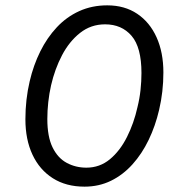

<svg xmlns="http://www.w3.org/2000/svg" viewBox="-20 -690 669 718"><path d="M296 8Q227 8 177.5 -23.5Q128 -55 101.5 -111.5Q75 -168 75 -244Q75 -281 79 -316.5Q83 -352 91 -386Q105 -446 130.5 -497.5Q156 -549 192.5 -588Q229 -627 276.5 -648.5Q324 -670 381 -670Q446 -670 493 -638.5Q540 -607 565.5 -550.5Q591 -494 591 -419Q591 -383 587 -348Q583 -313 575 -279Q561 -219 536 -167Q511 -115 475.5 -75.5Q440 -36 395 -14Q350 8 296 8ZM303 -63Q353 -63 391 -94.5Q429 -126 455 -178Q481 -230 494 -289Q502 -321 505.5 -353.5Q509 -386 509 -417Q509 -513 472 -556Q435 -599 373 -599Q320 -599 279.5 -567Q239 -535 212 -483.5Q185 -432 171 -371Q164 -340 160.5 -308Q157 -276 157 -245Q157 -179 176.5 -139Q196 -99 229.5 -81Q263 -63 303 -63Z"/></svg>

Font: Work Sans
Style: Italic
Weight: 400
Italic angle: -13°
Designer: Wei Huang
Foundry: Wei Huang
Version: Version 2.012